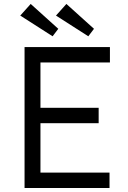

<svg xmlns="http://www.w3.org/2000/svg" viewBox="-20 -934 638 954"><path d="M102 0V-700H526.2V-623.7H181V-76.3H524.2V0ZM138.9 -321.8V-398.2H470.2V-321.8ZM418.8 -753.7 258.2 -856.6 309.9 -914.4 447 -790.9ZM241.4 -753.7 80.7 -856.6 132.5 -914.4 269.6 -790.9Z"/></svg>

Font: Lexend Medium
Style: Regular
Weight: 500
Designer: Bonnie Shaver-Troup, Thomas Jockin
Foundry: Lexend
Version: Version 1.005